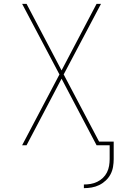

<svg xmlns="http://www.w3.org/2000/svg" viewBox="-20 -755 640 998"><path d="M416 223V204Q434 204 451.5 201Q469 198 485.5 190Q502 182 515 169.5Q528 157 536 141Q544 125 547 107Q550 89 550 72V0H482L300 -346L118 0H95L289 -368L95 -735H118L300 -389L482 -735H505L311 -368L495 -19H571V72Q571 92 567.5 112.5Q564 133 554.5 151Q545 169 529.5 183.5Q514 198 495.5 207Q477 216 456.5 219.5Q436 223 416 223Z"/></svg>

Font: Iosevka Aile Thin
Style: Regular
Weight: 100
Designer: Belleve Invis
Foundry: Belleve Invis
Version: Version 31.1.0; ttfautohint (v1.8.4)